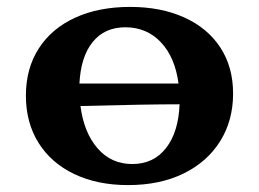

<svg xmlns="http://www.w3.org/2000/svg" viewBox="-20 -527 750 556"><path d="M655 -256Q655 -178 617.5 -118Q580 -58 511.5 -24.5Q443 9 351 9Q262 9 195 -23Q128 -55 91.5 -113.5Q55 -172 55 -250Q55 -329 92.5 -387Q130 -445 198 -476Q266 -507 357 -507Q446 -507 513.5 -476.5Q581 -446 618 -389.5Q655 -333 655 -256ZM210 -285H497Q487 -361 446 -404.5Q405 -448 343 -448Q283 -448 248.5 -405.5Q214 -363 210 -285ZM500 -225Q406 -225 213 -220Q223 -143 262.5 -97.5Q302 -52 363 -52Q425 -52 461 -98.5Q497 -145 500 -225Z"/></svg>

Font: Vollkorn SC
Style: Bold
Weight: 700
Designer: Friedrich Althausen
Foundry: Friedrich Althausen
Version: Version 4.015